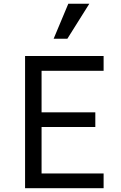

<svg xmlns="http://www.w3.org/2000/svg" viewBox="-20 -997 640 1017"><path d="M112.8 0V-700.2H528.8V-622.1H200.2V-401.9H484.9V-324.2H200.2V-78.1H528.8V0ZM453.1 -977.1 336.9 -792H264.2L341.8 -977.1Z"/></svg>

Font: CommitMono
Style: Regular
Weight: 400
Monospace: yes
Designer: Eigil Nikolajsen
Foundry: Eigil Nikolajsen
Version: Version 1.143